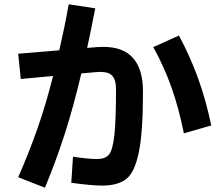

<svg xmlns="http://www.w3.org/2000/svg" viewBox="-20 -838 1040 897"><path d="M433 -618Q443 -619 463 -619Q648 -619 648 -410Q648 -220 628.5 -126Q609 -32 569.5 -1.5Q530 29 457 29Q408 29 313 16L321 -106Q393 -95 433 -95Q471 -95 488.5 -115Q506 -135 514 -203.5Q522 -272 522 -422Q522 -467 502 -486.5Q482 -506 428 -501L360 -495Q324 -342 283.5 -215.5Q243 -89 190 39L65 -10Q116 -126 155.5 -239Q195 -352 228 -483L77 -469L65 -587L257 -603Q283 -716 301 -818L425 -799Q400 -671 387 -614ZM816 -672Q869 -573 905.5 -472Q942 -371 967 -252L839 -215Q816 -331 781.5 -428.5Q747 -526 696 -618Z"/></svg>

Font: IBM Plex Sans JP
Style: Bold
Weight: 700
Designer: Mike Abbink; Paul van der Laan; Pieter van Rosmalen; Wujin Sim; Yejin Wi; Jinhee Kim; Boomi Park; Yona Kim; Kichan Ma
Foundry: Sandoll Inc.
Version: Version 1.001